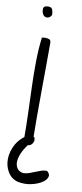

<svg xmlns="http://www.w3.org/2000/svg" viewBox="-131 -774 446 1040"><g transform="rotate(10 91.5 -254.0)"><path d="M193.4 139.6Q212.9 154.3 207 171.9Q201.2 189.5 178.7 203.6Q156.2 217.8 121.6 225.6Q86.9 233.4 47.9 225.6Q11.7 215.8 -7.8 183.6Q-27.3 151.4 -26.4 111.3Q-25.4 71.3 -3.9 31.2Q12.7 2 41 -19.5Q41 -83 38.6 -153.3Q36.1 -223.6 33.7 -295.4Q31.2 -367.2 32.2 -436.5Q33.2 -505.9 41 -566.4Q43 -567.4 50.3 -567.9Q57.6 -568.4 60.5 -568.4Q74.2 -568.4 82.5 -564Q90.8 -559.6 90.8 -544.9Q90.8 -487.3 90.3 -419.4Q89.8 -351.6 89.4 -281.7Q88.9 -211.9 88.9 -143.6Q88.9 -83 89.8 -30.3Q97.7 -27.3 97.7 -12.7Q97.7 -1 88.9 9.8Q80.1 20.5 67.4 20.5Q47.9 45.9 36.6 71.8Q25.4 97.7 24.9 119.1Q24.4 140.6 35.2 155.8Q45.9 170.9 68.4 173.8Q84 173.8 99.6 168.5Q115.2 163.1 130.4 156.7Q145.5 150.4 161.1 145Q176.8 139.6 193.4 139.6ZM19.5 -718.8Q19.5 -730.5 27.3 -734.4Q35.2 -738.3 44.9 -738.3Q64.5 -738.3 69.3 -725.6Q74.2 -712.9 74.2 -696.3Q68.4 -685.5 59.6 -681.2Q50.8 -676.8 41.5 -679.2Q32.2 -681.6 25.9 -691.4Q19.5 -701.2 19.5 -718.8Z"/></g></svg>

Font: Shadows Into Light
Style: Regular
Weight: 400
Designer: Kimberly Geswein
Foundry: Kimberly Geswein
Version: Version 001.000